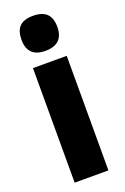

<svg xmlns="http://www.w3.org/2000/svg" viewBox="-150 -824 567 871"><g transform="rotate(-20 133.0 -388.0)"><path d="M132 -776C72 -776 46 -748 46 -691C46 -635 75 -607 132 -607C189 -607 219 -635 219 -691C219 -747 192 -776 132 -776ZM214 -553H51V0H214Z"/></g></svg>

Font: Noto Sans Bengali ExtraCondensed Black
Style: Regular
Weight: 900
Width: 2
Designer: Joana Ranito - Universal Thirst; Jelle Bosma - Monotype Design Team
Foundry: Universal Thirst ehf.
Version: Version 3.000